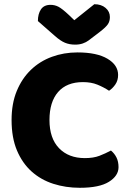

<svg xmlns="http://www.w3.org/2000/svg" viewBox="-20 -874 611 912"><path d="M374 -484Q297 -484 256 -437Q215 -390 215 -304Q215 -217 260.5 -170Q306 -123 383 -123Q424 -123 452.5 -134Q481 -145 507 -159Q524 -145 533.5 -125.5Q543 -106 543 -80Q543 -39 497.5 -10.5Q452 18 359 18Q292 18 233 -1Q174 -20 130 -59.5Q86 -99 60.5 -159.5Q35 -220 35 -304Q35 -382 59.5 -441.5Q84 -501 126.5 -542Q169 -583 226 -604Q283 -625 348 -625Q440 -625 490.5 -595Q541 -565 541 -518Q541 -492 528 -473Q515 -454 498 -443Q472 -460 442.5 -472Q413 -484 374 -484ZM333 -778 428 -854Q461 -854 481.5 -836.5Q502 -819 502 -793Q502 -773 492.5 -759Q483 -745 456 -724L401 -682Q389 -673 373 -667.5Q357 -662 337 -662Q310 -662 288.5 -671Q267 -680 241 -703L160 -774Q160 -808 174.5 -829.5Q189 -851 220 -851Q240 -851 257.5 -842Q275 -833 307 -803Z"/></svg>

Font: Baloo Chettan
Style: Regular
Weight: 400
Designer: Maithili Shingre and Ek Type
Foundry: Ek Type
Version: Version 1.443;PS 1.000;hotconv 16.6.51;makeotf.lib2.5.65220;